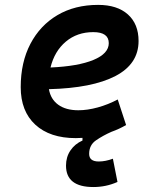

<svg xmlns="http://www.w3.org/2000/svg" viewBox="-20 -547 626 774"><path d="M356.4 207Q246.1 207 246.1 120.6Q246.1 85.9 263.9 59.6Q281.7 33.2 312.5 19.5V8.8Q298.8 9.8 285.6 9.8Q181.2 9.8 122.3 -44.4Q63.5 -98.6 63.5 -195.8Q63.5 -295.4 102.5 -370.1Q141.6 -444.8 211.7 -486.1Q281.7 -527.3 375.5 -527.3Q452.6 -527.3 495.6 -488.8Q538.6 -450.2 538.6 -381.8Q538.6 -289.1 445.3 -240.5Q352.1 -191.9 177.2 -187.5Q184.1 -147 214.8 -124.8Q245.6 -102.5 295.9 -102.5Q332.5 -102.5 374.3 -114Q416 -125.5 454.6 -146L488.3 -43Q460.9 -26.9 429.2 -15.6Q395 -0.5 367.2 18.6Q339.4 37.6 339.4 73.2Q339.4 104 377.9 104Q405.3 104 435.1 92.8L453.6 186.5Q407.7 207 356.4 207ZM183.6 -274.9Q294.9 -279.8 356.7 -305.4Q418.5 -331.1 418.5 -373Q418.5 -417.5 356 -417.5Q291 -417.5 245.4 -379.2Q199.7 -340.8 183.6 -274.9Z"/></svg>

Font: Cascadia Code NF SemiBold
Style: Italic
Weight: 600
Italic angle: -10°
Monospace: yes
Designer: Aaron Bell
Foundry: Saja Typeworks
Version: Version 2404.023; ttfautohint (v1.8.4)